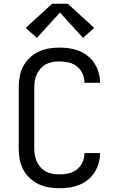

<svg xmlns="http://www.w3.org/2000/svg" viewBox="-20 -997 640 1025"><path d="M297 8Q269 8 240 3Q211 -2 185 -14.5Q159 -27 138 -47Q117 -67 103.5 -93Q90 -119 85 -147.5Q80 -176 80 -205V-530Q80 -559 85 -587.5Q90 -616 103.5 -642Q117 -668 138 -688Q159 -708 185 -720.5Q211 -733 240 -738Q269 -743 297 -743Q324 -743 351 -739Q378 -735 403 -725Q428 -715 449 -698Q470 -681 484.5 -658.5Q499 -636 506.5 -609.5Q514 -583 514 -557Q514 -556 514 -556Q514 -556 514 -555H431Q431 -556 431 -556Q431 -556 431 -556Q431 -581 420.5 -604Q410 -627 390.5 -642.5Q371 -658 346.5 -663.5Q322 -669 297 -669Q279 -669 261 -666Q243 -663 226.5 -654.5Q210 -646 197.5 -632Q185 -618 177 -601.5Q169 -585 166 -567Q163 -549 163 -530V-205Q163 -186 166 -168Q169 -150 177 -133.5Q185 -117 197.5 -103Q210 -89 226.5 -80.5Q243 -72 261 -69Q279 -66 297 -66Q322 -66 346.5 -71.5Q371 -77 390.5 -92.5Q410 -108 420.5 -131Q431 -154 431 -179Q431 -179 431 -179Q431 -179 431 -180H514Q514 -179 514 -179Q514 -179 514 -178Q514 -152 506.5 -125.5Q499 -99 484.5 -76.5Q470 -54 449 -37Q428 -20 403 -10Q378 0 351 4Q324 8 297 8ZM177 -795 117 -848 258 -977H342L483 -848L423 -795L300 -930Z"/></svg>

Font: Iosevka SS04 Extended
Style: Regular
Weight: 400
Width: 7
Monospace: yes
Designer: Belleve Invis
Foundry: Belleve Invis
Version: Version 19.0.0; ttfautohint (v1.8.4)